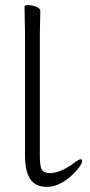

<svg xmlns="http://www.w3.org/2000/svg" viewBox="-20 -719 354 752"><path d="M138 -676 136 -587V-108Q136 -67 144 -54Q152 -41 174 -41Q218 -41 273 -83Q289 -95 295.5 -95Q302 -95 302 -90Q302 -71 259 -30Q210 13 164.5 13Q119 13 98.5 -17.5Q78 -48 78 -110V-587L76 -694Q76 -699 91 -699Q106 -699 122 -692.5Q138 -686 138 -676Z"/></svg>

Font: LXGW WenKai Lite Light
Style: Regular
Weight: 300
Designer: LXGW / Fontworks Inc.
Foundry: LXGW / Fontworks Inc.
Version: Version 1.511; March 25, 2025